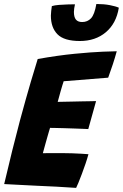

<svg xmlns="http://www.w3.org/2000/svg" viewBox="-30 -915 602 942"><path d="M343.5 6.8Q295.4 3.6 248.1 0.9Q200.8 -1.8 152 -3.6Q112.4 -5.5 71.3 -7.7Q30.2 -9.9 -9.5 -11.9Q10.1 -96.1 29.8 -175.2Q49.4 -254.2 67.9 -323.8Q98.1 -435.4 121.1 -513.4Q144 -591.4 155 -625.5Q253.9 -643.1 336.8 -651.2Q419.6 -659.2 474.4 -661.4Q529.2 -663.5 542.8 -663.5Q534 -631.2 523.7 -599.9Q513.4 -568.6 500.8 -533.9L282.4 -516.4Q280 -510 275.9 -496.1Q271.8 -482.2 267.1 -466.1Q262.5 -449.9 258.8 -435.9Q255 -421.9 253.1 -415.2Q264.9 -415.4 283.2 -415.8Q301.5 -416.1 323.2 -416.6Q345 -417.1 367.3 -417.6Q389.6 -418 408.9 -418.3Q428.1 -418.6 441.4 -419L403.1 -281.8Q396.4 -282.1 377.6 -282.9Q358.9 -283.6 334.3 -284.5Q309.8 -285.4 285.1 -286.1Q260.5 -286.8 241.7 -287.2Q222.9 -287.8 215.5 -287.6Q213.9 -282.6 210.4 -270.9Q206.9 -259.1 202.7 -244.2Q198.5 -229.4 194.1 -213.7Q189.8 -198 186.1 -184.8Q182.5 -171.5 180.2 -163.4Q187.1 -163.6 215.6 -163.7Q244 -163.8 273.8 -163.8Q299.1 -163.8 323.8 -162.9Q348.5 -162.1 369.4 -160.8Q390.4 -159.5 404 -158.4Q398.6 -138.4 389.9 -112.6Q381.1 -86.9 371.7 -61.8Q362.2 -36.8 354.6 -18.1Q347 0.6 343.5 6.8ZM553 -877.2Q540.5 -800 489.4 -756.9Q438.2 -713.8 361.9 -713.8Q284.6 -713.8 252.1 -746.7Q219.6 -779.6 219.6 -838.4Q219.6 -848.5 221.2 -861.1Q222.8 -873.8 224.4 -885.1Q237.9 -889.2 258.8 -890.9Q279.8 -892.6 301.4 -893.2Q323.1 -893.9 337.9 -893.9Q335.9 -884.5 334.2 -874.6Q332.6 -864.8 332.6 -856.6Q332.6 -831 342.5 -818.9Q352.4 -806.9 373.1 -806.9Q399.2 -806.9 416.5 -825.1Q433.8 -843.4 442.8 -895.4Q479.4 -895.4 508.8 -889.8Q538.2 -884.1 553 -877.2Z"/></svg>

Font: Grandstander Thin
Style: Italic
Weight: 100
Italic angle: -15°
Designer: Tyler Finck
Foundry: Etcetera Type Co
Version: Version 1.200